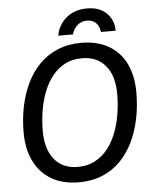

<svg xmlns="http://www.w3.org/2000/svg" viewBox="-57 -874 739 934"><g transform="rotate(-5 312.5 -407.5)"><path d="M290.8 12.5Q213.3 12.5 157.9 -19.6Q102.5 -51.7 72.9 -111.2Q43.3 -170.8 43.3 -252.5Q43.3 -318.3 55.8 -379.2Q68.3 -440 93.3 -491.7Q118.3 -543.3 156.2 -581.7Q194.2 -620 245 -641.2Q295.8 -662.5 360 -662.5Q437.5 -662.5 492.9 -630.8Q548.3 -599.2 577.5 -540Q606.7 -480.8 606.7 -398.3Q606.7 -332.5 594.2 -271.2Q581.7 -210 556.7 -158.3Q531.7 -106.7 494.2 -68.3Q456.7 -30 405.8 -8.8Q355 12.5 290.8 12.5ZM292.5 -62.5Q339.2 -62.5 375.4 -81.7Q411.7 -100.8 437.9 -133.8Q464.2 -166.7 480.8 -209.6Q497.5 -252.5 505.4 -301.2Q513.3 -350 513.3 -399.2Q513.3 -488.3 472.1 -537.9Q430.8 -587.5 356.7 -587.5Q310 -587.5 274.2 -568.8Q238.3 -550 212.1 -517.1Q185.8 -484.2 169.2 -441.2Q152.5 -398.3 144.6 -349.6Q136.7 -300.8 136.7 -250.8Q136.7 -162.5 177.5 -112.5Q218.3 -62.5 292.5 -62.5ZM252.5 -706.7Q260.8 -758.3 301.2 -792.5Q341.7 -826.7 402.5 -826.7Q464.2 -826.7 498.3 -792.5Q532.5 -758.3 532.5 -706.7H460.8Q458.3 -733.3 441.7 -750.8Q425 -768.3 397.5 -767.5Q370.8 -768.3 350.8 -750.8Q330.8 -733.3 324.2 -706.7Z"/></g></svg>

Font: Familjen Grotesk
Style: Italic
Weight: 400
Italic angle: -9.46201°
Designer: Anders Wikstroem, Jonas Baeckman, Matilda Gysing, Kristian Moeller
Foundry: Familjen STHLM AB
Version: Version 2.000